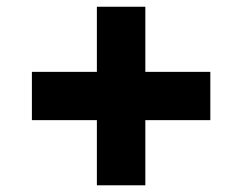

<svg xmlns="http://www.w3.org/2000/svg" viewBox="-20 -618 715 567"><path d="M409.2 -263.2V-70.8H266.1V-263.2H74.2V-405.8H266.1V-598.1H409.2V-405.8H601.1V-263.2Z"/></svg>

Font: Syncopate
Style: Bold
Weight: 700
Designer: Astigmatic (AOETI)
Foundry: Astigmatic (AOETI)
Version: Version 1.001 2011